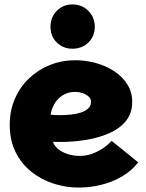

<svg xmlns="http://www.w3.org/2000/svg" viewBox="-20 -840 658 867"><path d="M335 7Q277 7 221.5 -11Q166 -29 121.5 -64.5Q77 -100 50.5 -153Q24 -206 24 -276Q24 -340 47 -393.5Q70 -447 111 -486Q152 -525 205.5 -546.5Q259 -568 320 -568Q367 -568 412.5 -555.5Q458 -543 495.5 -518.5Q533 -494 555 -459Q577 -424 577 -380Q577 -328 548 -293Q519 -258 471 -237.5Q423 -217 366.5 -208Q310 -199 256 -199Q250 -199 243.5 -199Q237 -199 231 -199.5Q225 -200 219 -200Q224 -183 241.5 -168Q259 -153 285 -144.5Q311 -136 339 -136Q370 -136 397 -146Q424 -156 446.5 -171.5Q469 -187 484 -204L604 -107Q575 -69 531.5 -43.5Q488 -18 437.5 -5.5Q387 7 335 7ZM252 -320Q275 -320 299.5 -322.5Q324 -325 344.5 -331.5Q365 -338 378 -350Q391 -362 391 -380Q391 -394 380 -404Q369 -414 352.5 -419.5Q336 -425 319 -425Q285 -425 260.5 -408Q236 -391 223.5 -367Q211 -343 209 -322Q216 -321 228.5 -320.5Q241 -320 252 -320ZM307 -620Q265 -620 236.5 -648Q208 -676 208 -719Q208 -762 236.5 -791Q265 -820 307 -820Q350 -820 379 -791Q408 -762 408 -719Q408 -676 379 -648Q350 -620 307 -620Z"/></svg>

Font: Parkinsans ExtraBold
Style: Regular
Weight: 800
Designer: Red Stone, Indian Type Foundry
Foundry: Indian Type Foundry
Version: Version 1.000